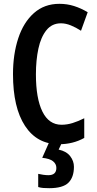

<svg xmlns="http://www.w3.org/2000/svg" viewBox="-20 -796 506 1005"><path d="M299 -674Q252 -674 223 -638Q194 -602 181 -541.5Q168 -481 168 -407Q168 -281 202 -212Q236 -143 302 -143Q331 -143 360 -152Q389 -161 421 -177V-74Q362 -41 288 -41Q174 -41 111 -137Q48 -233 48 -408Q48 -512 75.5 -595.5Q103 -679 157.5 -727.5Q212 -776 291 -776Q331 -776 367.5 -764.5Q404 -753 439 -732L404 -635Q378 -652 351 -663Q324 -674 299 -674ZM367 77Q367 132 338 160.5Q309 189 238 189Q221 189 207 188Q193 187 180 183V114Q192 117 207 119Q222 121 233 121Q275 121 275 83Q275 62 257.5 48Q240 34 201 30L237 -51H305L287 -13Q328 -4 347.5 21.5Q367 47 367 77Z"/></svg>

Font: Noto Sans Tamil UI ExtraCondensed SemiBold
Style: Regular
Weight: 600
Width: 2
Designer: Jelle Bosma - Monotype Design Team
Foundry: Monotype Imaging Inc.
Version: Version 2.004; ttfautohint (v1.8.4.7-5d5b)